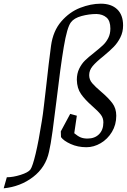

<svg xmlns="http://www.w3.org/2000/svg" viewBox="-166 -789 688 1042"><path d="M-1 131Q11 114 27.5 45Q44 -24 61 -132Q67 -167 72.5 -216.5Q78 -266 84 -315Q99 -453 111 -541Q122 -621 166.5 -672.5Q211 -724 269 -746.5Q327 -769 381 -769Q438 -769 470 -738.5Q502 -708 502 -651Q502 -615 487 -585.5Q472 -556 451 -534.5Q430 -513 395 -484Q356 -453 337 -430.5Q318 -408 318 -381Q318 -357 334 -338Q350 -319 382 -292Q422 -258 443.5 -229.5Q465 -201 465 -161Q465 -112 441.5 -73Q418 -34 380.5 -12Q343 10 303 10Q256 10 217.5 -7.5Q179 -25 165 -45L164 -76L215 -171L251 -161L237 -66Q256 -50 271.5 -43.5Q287 -37 309 -37Q348 -37 371.5 -60.5Q395 -84 395 -125Q395 -149 380.5 -167.5Q366 -186 335 -213Q295 -248 273.5 -279Q252 -310 251 -356Q251 -390 264 -416.5Q277 -443 295.5 -461Q314 -479 346 -504Q376 -528 393 -544Q410 -560 421.5 -582.5Q433 -605 433 -634Q433 -676 412 -694Q391 -712 358 -713Q317 -713 276.5 -702Q236 -691 219 -668Q198 -641 180 -533.5Q162 -426 140 -239Q130 -156 119.5 -79Q109 -2 100 35Q82 119 13.5 171.5Q-55 224 -146 233L-129 173Q-95 173 -54 160Q-13 147 -1 131Z"/></svg>

Font: Andada Pro
Style: Italic
Weight: 400
Italic angle: -7°
Designer: Carolina Giovagnoli
Foundry: Huerta Tipografica
Version: Version 3.005; ttfautohint (v1.8.4)